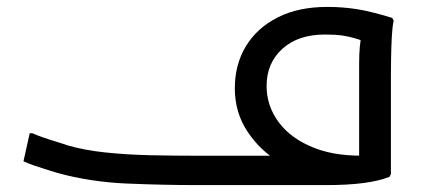

<svg xmlns="http://www.w3.org/2000/svg" viewBox="-20 -536 1248 556"><path d="M552 0Q452 0 347 -4.5Q242 -9 147 -35Q128 -41 110 -46.5Q92 -52 76.5 -57.5Q61 -63 48 -69L66 -150H74Q85 -145 105 -138Q125 -131 145 -125Q165 -119 176 -115Q224 -101 285.5 -94.5Q347 -88 415 -86.5Q483 -85 552 -85H806L789 -67Q734 -99 697 -154.5Q660 -210 660 -280Q660 -349 692 -402Q724 -455 784 -485.5Q844 -516 928 -516Q972 -516 1013.5 -509.5Q1055 -503 1116 -484L1120 -476Q1116 -458 1114.5 -428Q1113 -398 1112.5 -367Q1112 -336 1112 -316V-32L1108 -24Q1078 -12 1032.5 -6Q987 0 924 0ZM752 -287Q752 -229 787.5 -181.5Q823 -134 890.5 -107.5Q958 -81 1054 -86L1020 -42V-352Q1020 -379 1022 -401Q1024 -423 1028 -439L1044 -414Q1024 -420 1008 -425Q992 -430 972.5 -433Q953 -436 921 -436Q843 -436 797.5 -394.5Q752 -353 752 -287Z"/></svg>

Font: Kufam
Style: Italic
Weight: 400
Italic angle: -11°
Designer: Artur Schmal
Foundry: Original Type
Version: Version 1.301; ttfautohint (v1.8.3)